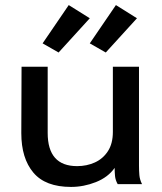

<svg xmlns="http://www.w3.org/2000/svg" viewBox="-20 -726 640 757"><path d="M260 11Q159 11 111.5 -45.5Q64 -102 64 -201L65 -463H168V-202Q168 -71 284 -71Q322 -71 354 -85.5Q386 -100 405.5 -130Q425 -160 425 -206V-463H528V-73Q528 -53 529.5 -35.5Q531 -18 540 0H444Q435 -16 433.5 -32Q432 -48 432 -64Q406 -27 358 -8Q310 11 260 11ZM397 -519 334 -555 437 -706 520 -654ZM211 -519 148 -555 251 -706 334 -654Z"/></svg>

Font: Inconsolata Expanded SemiBold
Style: Regular
Weight: 600
Width: 7
Monospace: yes
Designer: Raph Levien, Cyreal, Brenton Simpson
Foundry: Raph Levien, Cyreal, Google
Version: Version 3.001; ttfautohint (v1.8.2.53-6de2)